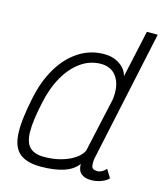

<svg xmlns="http://www.w3.org/2000/svg" viewBox="-120 -888 839 991"><g transform="rotate(15 300.0 -393.0)"><path d="M480 -39Q491 -39 503.5 -45.5Q516 -52 526 -64L553 -20Q539 -5 513 4.5Q487 14 460 14Q426 14 407 -2Q388 -18 388 -53Q362 -18 312 -2Q262 14 191 14Q117 14 79 -16.5Q41 -47 36.5 -118Q32 -189 58 -312Q77 -408 119.5 -480Q162 -552 223.5 -592Q285 -632 359 -632Q407 -632 442 -608.5Q477 -585 486 -548L541 -800H599L449 -99Q445 -72 449 -55.5Q453 -39 480 -39ZM194 -39Q266 -39 322 -63.5Q378 -88 397 -126L461 -416Q471 -490 442.5 -534.5Q414 -579 356 -579Q298 -579 249 -544.5Q200 -510 165 -448.5Q130 -387 113 -304Q91 -204 92 -146Q93 -88 118.5 -63.5Q144 -39 194 -39Z"/></g></svg>

Font: Victor Mono Thin ExtraLight
Style: Italic
Weight: 250
Italic angle: -12°
Monospace: yes
Version: Version 1.561;gftools[0.9.30]